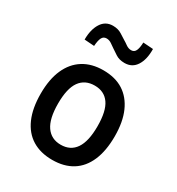

<svg xmlns="http://www.w3.org/2000/svg" viewBox="-176 -840 887 961"><g transform="rotate(30 268.0 -359.5)"><path d="M269 9Q201 9 153 -20.5Q105 -50 79.5 -108Q54 -166 54 -250Q54 -333 79.5 -390.5Q105 -448 153 -478Q201 -508 268 -508Q337 -508 384 -478Q431 -448 456.5 -390.5Q482 -333 482 -250Q482 -166 457 -108Q432 -50 384.5 -20.5Q337 9 269 9ZM268 -78Q324 -78 353 -120.5Q382 -163 382 -250Q382 -338 353 -379Q324 -420 269 -420Q213 -420 183.5 -379Q154 -338 154 -250Q154 -163 183.5 -120.5Q213 -78 268 -78ZM166 -590 109 -594Q109 -652 132 -688.5Q155 -725 198 -725Q228 -725 249 -711.5Q270 -698 283 -690Q292 -685 306.5 -674.5Q321 -664 337 -664Q355 -664 362.5 -680.5Q370 -697 371 -728L429 -724Q430 -664 407 -628Q384 -592 340 -592Q309 -592 288 -606Q267 -620 255 -628Q246 -634 232 -644Q218 -654 202 -654Q184 -654 176 -638Q168 -622 166 -590Z"/></g></svg>

Font: Nunito Sans 7pt Condensed SemiBold
Style: Regular
Weight: 600
Width: 3
Designer: Vernon Adams
Foundry: Vernon Adams
Version: Version 3.101;gftools[0.9.27]